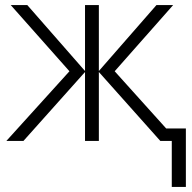

<svg xmlns="http://www.w3.org/2000/svg" viewBox="-20 -552 751 752"><path d="M592.8 -532.2 367.2 -273.9V-532.2H313V-273.9L86.9 -532.2H22L252 -272.9L4.9 0H71.8L313 -270V0H367.2V-270L607.9 0H652.8V180.2H708V-48.8H630.9L429.2 -272.9L658.2 -532.2Z"/></svg>

Font: Noto Reveo Sans
Style: Regular
Weight: 300
Designer: Monotype Design Team
Foundry: Monotype Imaging Inc.
Version: Version 2.007